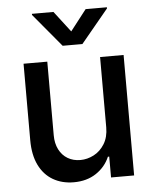

<svg xmlns="http://www.w3.org/2000/svg" viewBox="-53 -790 674 842"><g transform="rotate(-5 283.5 -369.0)"><path d="M400.4 -530.3H503.9V0H402.3V-91.8H396.5Q377.4 -47.4 336.4 -20.3Q295.4 6.8 238.3 6.8Q186.5 6.8 147 -16.1Q107.4 -39.1 85.4 -84Q63.5 -128.9 63.5 -193.4V-530.3H168V-206.1Q168 -170.4 181.6 -143.6Q195.3 -116.7 219.5 -102.3Q243.7 -87.9 275.4 -87.9Q305.7 -87.9 334.5 -102.8Q363.3 -117.7 381.8 -147.7Q400.4 -177.7 400.4 -220.7ZM284.2 -653.3 355.5 -745.1H449.2V-740.2L328.1 -593.8H241.2L119.1 -740.2V-745.1H213.9Z"/></g></svg>

Font: Pretendard Medium
Style: Regular
Weight: 500
Designer: Base glyphs from Inter by Rasmus Andersson; Hangeul glyphs from Noto Sans CJK(Source Han Sans) by Jang Soo-young and Kan
Foundry: Kil Hyung-jin
Version: Version 1.309